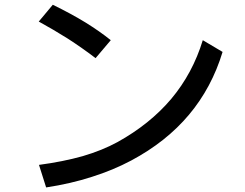

<svg xmlns="http://www.w3.org/2000/svg" viewBox="-20 -779 1040 815"><path d="M144.5 -687.5Q207 -653.3 267.6 -615.2Q328.1 -576.2 385.7 -532.2Q407.2 -557.6 450.2 -608.4Q404.3 -645.5 342.8 -683.6Q282.2 -720.7 204.1 -758.8Q184.6 -735.4 144.5 -687.5ZM175.8 16.6Q279.3 1 370.1 -28.3Q460 -56.6 537.1 -97.7Q685.5 -176.8 782.2 -292Q878.9 -407.2 924.8 -558.6Q896.5 -575.2 840.8 -608.4Q797.9 -467.8 707 -359.4Q616.2 -252 478.5 -175.8Q414.1 -140.6 331.1 -116.2Q248 -92.8 145.5 -79.1Q155.3 -46.9 175.8 16.6Z"/></svg>

Font: Aptus Gothic JP
Style: Medium
Weight: 400
Designer: Fuminori Ogawa / Motoya
Version: Version 1